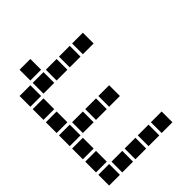

<svg xmlns="http://www.w3.org/2000/svg" viewBox="-217 -917 1034 1034"><g transform="rotate(-45 300.0 -400.0)"><path d="M110 -791Q109 -791 109 -791Q109 -791 109 -790V-710Q109 -709 109 -709Q109 -709 110 -709H190Q191 -709 191 -709Q191 -709 191 -710V-790Q191 -791 191 -791Q191 -791 190 -791ZM10 -691Q9 -691 9 -691Q9 -691 9 -690V-610Q9 -609 9 -609Q9 -609 10 -609H90Q91 -609 91 -609Q91 -609 91 -610V-690Q91 -691 91 -691Q91 -691 90 -691ZM110 -691Q109 -691 109 -691Q109 -691 109 -690V-610Q109 -609 109 -609Q109 -609 110 -609H190Q191 -609 191 -609Q191 -609 191 -610V-690Q191 -691 191 -691Q191 -691 190 -691ZM210 -691Q209 -691 209 -691Q209 -691 209 -690V-610Q209 -609 209 -609Q209 -609 210 -609H290Q291 -609 291 -609Q291 -609 291 -610V-690Q291 -691 291 -691Q291 -691 290 -691ZM310 -691Q309 -691 309 -691Q309 -691 309 -690V-610Q309 -609 309 -609Q309 -609 310 -609H390Q391 -609 391 -609Q391 -609 391 -610V-690Q391 -691 391 -691Q391 -691 390 -691ZM410 -691Q409 -691 409 -691Q409 -691 409 -690V-610Q409 -609 409 -609Q409 -609 410 -609H490Q491 -609 491 -609Q491 -609 491 -610V-690Q491 -691 491 -691Q491 -691 490 -691ZM10 -591Q9 -591 9 -591Q9 -591 9 -590V-510Q9 -509 9 -509Q9 -509 10 -509H90Q91 -509 91 -509Q91 -509 91 -510V-590Q91 -591 91 -591Q91 -591 90 -591ZM10 -491Q9 -491 9 -491Q9 -491 9 -490V-410Q9 -409 9 -409Q9 -409 10 -409H90Q91 -409 91 -409Q91 -409 91 -410V-490Q91 -491 91 -491Q91 -491 90 -491ZM10 -391Q9 -391 9 -391Q9 -391 9 -390V-310Q9 -309 9 -309Q9 -309 10 -309H90Q91 -309 91 -309Q91 -309 91 -310V-390Q91 -391 91 -391Q91 -391 90 -391ZM110 -391Q109 -391 109 -391Q109 -391 109 -390V-310Q109 -309 109 -309Q109 -309 110 -309H190Q191 -309 191 -309Q191 -309 191 -310V-390Q191 -391 191 -391Q191 -391 190 -391ZM210 -391Q209 -391 209 -391Q209 -391 209 -390V-310Q209 -309 209 -309Q209 -309 210 -309H290Q291 -309 291 -309Q291 -309 291 -310V-390Q291 -391 291 -391Q291 -391 290 -391ZM310 -391Q309 -391 309 -391Q309 -391 309 -390V-310Q309 -309 309 -309Q309 -309 310 -309H390Q391 -309 391 -309Q391 -309 391 -310V-390Q391 -391 391 -391Q391 -391 390 -391ZM10 -291Q9 -291 9 -291Q9 -291 9 -290V-210Q9 -209 9 -209Q9 -209 10 -209H90Q91 -209 91 -209Q91 -209 91 -210V-290Q91 -291 91 -291Q91 -291 90 -291ZM10 -191Q9 -191 9 -191Q9 -191 9 -190V-110Q9 -109 9 -109Q9 -109 10 -109H90Q91 -109 91 -109Q91 -109 91 -110V-190Q91 -191 91 -191Q91 -191 90 -191ZM10 -91Q9 -91 9 -91Q9 -91 9 -90V-10Q9 -9 9 -9Q9 -9 10 -9H90Q91 -9 91 -9Q91 -9 91 -10V-90Q91 -91 91 -91Q91 -91 90 -91ZM110 -91Q109 -91 109 -91Q109 -91 109 -90V-10Q109 -9 109 -9Q109 -9 110 -9H190Q191 -9 191 -9Q191 -9 191 -10V-90Q191 -91 191 -91Q191 -91 190 -91ZM210 -91Q209 -91 209 -91Q209 -91 209 -90V-10Q209 -9 209 -9Q209 -9 210 -9H290Q291 -9 291 -9Q291 -9 291 -10V-90Q291 -91 291 -91Q291 -91 290 -91ZM310 -91Q309 -91 309 -91Q309 -91 309 -90V-10Q309 -9 309 -9Q309 -9 310 -9H390Q391 -9 391 -9Q391 -9 391 -10V-90Q391 -91 391 -91Q391 -91 390 -91ZM410 -91Q409 -91 409 -91Q409 -91 409 -90V-10Q409 -9 409 -9Q409 -9 410 -9H490Q491 -9 491 -9Q491 -9 491 -10V-90Q491 -91 491 -91Q491 -91 490 -91Z"/></g></svg>

Font: Doto ExtraBold
Style: Regular
Weight: 800
Monospace: yes
Version: Version 1.000